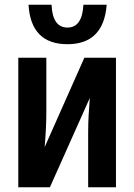

<svg xmlns="http://www.w3.org/2000/svg" viewBox="-20 -788 565 808"><path d="M331 -768Q326 -672 264 -672Q201 -672 197 -768H100Q110 -602 264 -602Q416 -602 429 -768ZM57 -545V0H190L358 -376Q355 -339 353 -303Q351 -267 351 -232V0H468V-545H335L168 -169Q175 -253 175 -315V-545Z"/></svg>

Font: Noto Sans UI Condensed
Style: Bold
Weight: 700
Width: 3
Designer: Monotype Design Team
Foundry: Monotype Imaging Inc.
Version: 1.001